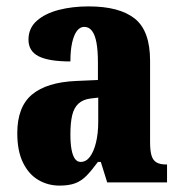

<svg xmlns="http://www.w3.org/2000/svg" viewBox="-20 -570 563 600"><path d="M166 10Q130 10 100 -7.5Q70 -25 52 -61.5Q34 -98 34 -154Q34 -236 80 -274.5Q126 -313 218 -317L286 -320V-374Q286 -412 281.5 -436.5Q277 -461 267.5 -473.5Q258 -486 243 -486Q230 -486 220.5 -473.5Q211 -461 205.5 -437Q200 -413 200 -378Q133 -378 101 -394Q69 -410 69 -446Q69 -482 95 -505Q121 -528 163.5 -539Q206 -550 257 -550Q353 -550 401 -512Q449 -474 449 -380V-126Q449 -99 453.5 -84Q458 -69 469 -62.5Q480 -56 499 -56H502V0H315L295 -64H286Q267 -38 251 -21.5Q235 -5 215.5 2.5Q196 10 166 10ZM232 -64Q249 -64 261 -80Q273 -96 280 -124.5Q287 -153 287 -191V-265L262 -262Q239 -259 225 -246Q211 -233 205.5 -209.5Q200 -186 200 -150Q200 -122 203.5 -103Q207 -84 214 -74Q221 -64 232 -64Z"/></svg>

Font: Noto Serif Khmer ExtraCondensed Black
Style: Regular
Weight: 900
Width: 2
Designer: Danh Hong and the Monotype Design Team
Foundry: Monotype Imaging Inc.
Version: Version 2.004